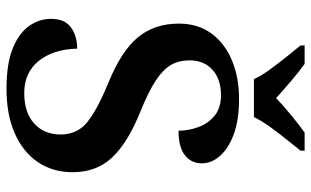

<svg xmlns="http://www.w3.org/2000/svg" viewBox="-208 -764 981 606"><g transform="rotate(90 283.0 -460.5)"><path d="M260 10Q180 10 131.5 -10Q83 -30 61 -62Q39 -94 39 -130Q39 -174 66 -193.5Q93 -213 133 -213Q135 -137 172 -91.5Q209 -46 273 -46Q335 -46 369.5 -77.5Q404 -109 404 -161Q404 -213 365.5 -244.5Q327 -276 242 -311Q141 -352 97.5 -404.5Q54 -457 54 -534Q54 -594 85 -636.5Q116 -679 170 -701.5Q224 -724 291 -724Q359 -724 404 -707Q449 -690 472 -663.5Q495 -637 495 -607Q495 -573 469.5 -553Q444 -533 392 -533Q392 -565 380.5 -596Q369 -627 344.5 -647Q320 -667 280 -667Q230 -667 200 -640.5Q170 -614 170 -567Q170 -534 184.5 -509Q199 -484 234 -461Q269 -438 333 -412Q430 -373 476.5 -323.5Q523 -274 523 -199Q523 -135 490.5 -88Q458 -41 399 -15.5Q340 10 260 10ZM229 -771Q219 -794 199.5 -820.5Q180 -847 159.5 -873Q139 -899 123 -918V-931H181Q205 -914 235.5 -888Q266 -862 289 -841Q311 -862 342.5 -888Q374 -914 398 -931H455V-918Q440 -899 419 -873Q398 -847 379 -820.5Q360 -794 349 -771Z"/></g></svg>

Font: Noto Serif Malayalam SemiBold
Style: Regular
Weight: 600
Designer: Indian type Foundry, Jelle Bosma, Monotype Design Team
Foundry: Monotype Imaging Inc.
Version: Version 2.104; ttfautohint (v1.8.4.7-5d5b)